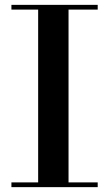

<svg xmlns="http://www.w3.org/2000/svg" viewBox="-20 -770 448 790"><path d="M27 -19.5H137V-730.5H27V-750H382V-730.5H262V-19.5H382V0H27Z"/></svg>

Font: Bodoni* 11pt Medium
Style: Regular
Weight: 500
Version: Version 2.3